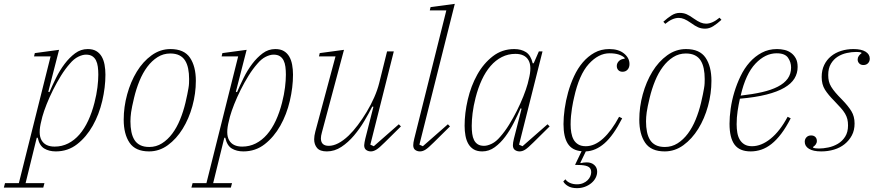

<svg xmlns="http://www.w3.org/2000/svg" viewBox="-90 -775 4547 998"><path d="M-64 177H8L173 -482H87L91 -499L217 -516L161 -298L167 -296Q182 -331 201.5 -370.5Q221 -410 246 -443Q271 -476 300.5 -498Q330 -520 366 -520Q393 -520 410.5 -509.5Q428 -499 438.5 -481Q449 -463 453.5 -438.5Q458 -414 458 -387Q458 -321 441.5 -250.5Q425 -180 392 -121.5Q359 -63 311 -25.5Q263 12 200 12Q165 12 140 -3Q115 -18 106 -59H101L43 177H141L135 200H-70ZM194 -13Q232 -13 264.5 -29.5Q297 -46 323 -76Q349 -106 368.5 -148Q388 -190 401 -241Q412 -284 416.5 -321Q421 -358 421 -387Q421 -409 418.5 -428Q416 -447 409 -461Q402 -475 389.5 -483Q377 -491 357 -491Q339 -491 316.5 -480Q294 -469 273 -444Q249 -417 227 -381.5Q205 -346 186 -308Q167 -270 152.5 -233.5Q138 -197 130 -168L125 -147Q107 -79 126 -46Q145 -13 194 -13Z M686 -11Q722 -11 752 -30Q782 -49 805.5 -80.5Q829 -112 846 -153.5Q863 -195 874 -241Q880 -266 883.5 -284Q887 -302 889.5 -316Q892 -330 892.5 -341.5Q893 -353 893 -364Q893 -394 888 -418.5Q883 -443 872 -460.5Q861 -478 842 -487.5Q823 -497 795 -497Q759 -497 729 -478Q699 -459 675.5 -427.5Q652 -396 635 -354.5Q618 -313 607 -267Q595 -217 591.5 -191.5Q588 -166 588 -144Q588 -114 593 -89.5Q598 -65 609 -47.5Q620 -30 639 -20.5Q658 -11 686 -11ZM685 12Q614 12 583.5 -33Q553 -78 553 -153Q553 -219 571 -284.5Q589 -350 621 -402.5Q653 -455 698 -487.5Q743 -520 796 -520Q867 -520 897.5 -475Q928 -430 928 -355Q928 -289 910 -223.5Q892 -158 859.5 -105.5Q827 -53 782.5 -20.5Q738 12 685 12Z M911 177H983L1148 -482H1062L1066 -499L1192 -516L1136 -298L1142 -296Q1157 -331 1176.5 -370.5Q1196 -410 1221 -443Q1246 -476 1275.5 -498Q1305 -520 1341 -520Q1368 -520 1385.5 -509.5Q1403 -499 1413.5 -481Q1424 -463 1428.5 -438.5Q1433 -414 1433 -387Q1433 -321 1416.5 -250.5Q1400 -180 1367 -121.5Q1334 -63 1286 -25.5Q1238 12 1175 12Q1140 12 1115 -3Q1090 -18 1081 -59H1076L1018 177H1116L1110 200H905ZM1169 -13Q1207 -13 1239.5 -29.5Q1272 -46 1298 -76Q1324 -106 1343.5 -148Q1363 -190 1376 -241Q1387 -284 1391.5 -321Q1396 -358 1396 -387Q1396 -409 1393.5 -428Q1391 -447 1384 -461Q1377 -475 1364.5 -483Q1352 -491 1332 -491Q1314 -491 1291.5 -480Q1269 -469 1248 -444Q1224 -417 1202 -381.5Q1180 -346 1161 -308Q1142 -270 1127.5 -233.5Q1113 -197 1105 -168L1100 -147Q1082 -79 1101 -46Q1120 -13 1169 -13Z M1609 12Q1573 12 1558 -6Q1543 -24 1543 -51Q1543 -68 1549 -91L1654 -482H1568L1572 -499L1698 -516L1583 -86Q1578 -68 1578 -56Q1578 -17 1619 -17Q1666 -17 1722 -70Q1746 -93 1770 -125Q1794 -157 1816 -193.5Q1838 -230 1855 -268.5Q1872 -307 1881 -343L1922 -508H1957L1835 -23L1853 -15L1983 -129L1994 -118L1910 -35Q1881 -6 1866 3Q1851 12 1838 12Q1824 12 1813.5 4.5Q1803 -3 1803 -20Q1803 -26 1805 -36Q1807 -46 1809 -55L1851 -220L1845 -221Q1828 -187 1804 -146.5Q1780 -106 1750 -70.5Q1720 -35 1684.5 -11.5Q1649 12 1609 12Z M2093 12Q2079 12 2068.5 4.5Q2058 -3 2058 -20Q2058 -33 2063 -53L2230 -721H2144L2148 -738L2274 -755L2090 -23L2108 -15L2238 -129L2249 -118L2165 -35Q2136 -6 2121.5 3Q2107 12 2093 12Z M2417 12Q2390 12 2372.5 1.5Q2355 -9 2344.5 -27Q2334 -45 2329.5 -69.5Q2325 -94 2325 -121Q2325 -187 2341.5 -257.5Q2358 -328 2390.5 -386.5Q2423 -445 2471.5 -482.5Q2520 -520 2583 -520Q2619 -520 2644 -504Q2669 -488 2679 -446H2684L2711 -508H2730L2608 -23L2626 -15L2756 -129L2767 -118L2683 -35Q2654 -6 2639.5 3Q2625 12 2611 12Q2597 12 2586.5 4.5Q2576 -3 2576 -20Q2576 -33 2581 -53L2621 -210L2616 -212Q2601 -177 2581 -137.5Q2561 -98 2536.5 -65Q2512 -32 2482 -10Q2452 12 2417 12ZM2426 -17Q2444 -17 2466.5 -28Q2489 -39 2510 -64Q2534 -91 2556 -126.5Q2578 -162 2597 -200Q2616 -238 2630.5 -274.5Q2645 -311 2653 -340L2658 -361Q2676 -429 2657 -462Q2638 -495 2589 -495Q2551 -495 2518.5 -478.5Q2486 -462 2460 -432Q2434 -402 2414.5 -360Q2395 -318 2382 -267Q2371 -224 2366.5 -187Q2362 -150 2362 -121Q2362 -99 2364.5 -80Q2367 -61 2374 -47Q2381 -33 2393.5 -25Q2406 -17 2426 -17Z M2909 203Q2880 203 2862 192Q2844 181 2838 168L2849 157Q2857 169 2873 176Q2889 183 2909 183Q2927 183 2941 177Q2955 171 2964.5 161.5Q2974 152 2978.5 141Q2983 130 2983 120Q2983 102 2971 93.5Q2959 85 2931 83L2899 82L2933 11Q2884 7 2861.5 -28Q2839 -63 2839 -130Q2839 -166 2845 -209Q2851 -252 2863 -295Q2875 -338 2894 -379Q2913 -420 2939.5 -451Q2966 -482 3000 -501Q3034 -520 3077 -520Q3125 -520 3153.5 -497Q3182 -474 3182 -442Q3182 -424 3172 -413Q3162 -402 3146 -402Q3132 -402 3124 -410.5Q3116 -419 3116 -432Q3116 -446 3126.5 -457Q3137 -468 3157 -470V-474Q3146 -485 3126.5 -491.5Q3107 -498 3078 -498Q3021 -498 2970.5 -442.5Q2920 -387 2894 -268Q2892 -260 2889 -245.5Q2886 -231 2883 -212Q2880 -193 2878 -171.5Q2876 -150 2876 -128Q2876 -106 2879.5 -85.5Q2883 -65 2891.5 -49.5Q2900 -34 2915.5 -24.5Q2931 -15 2955 -15Q3001 -15 3045 -55Q3089 -95 3128 -168L3144 -160Q3098 -70 3052 -30Q3006 10 2955 12L2927 70L2928 73Q2936 71 2944 70Q2952 69 2960 69Q2984 69 2999 82.5Q3014 96 3014 117Q3014 134 3006 149.5Q2998 165 2983.5 177Q2969 189 2950 196Q2931 203 2909 203Z M3366 -11Q3402 -11 3432 -30Q3462 -49 3485.5 -80.5Q3509 -112 3526 -153.5Q3543 -195 3554 -241Q3560 -266 3563.5 -284Q3567 -302 3569.5 -316Q3572 -330 3572.5 -341.5Q3573 -353 3573 -364Q3573 -394 3568 -418.5Q3563 -443 3552 -460.5Q3541 -478 3522 -487.5Q3503 -497 3475 -497Q3439 -497 3409 -478Q3379 -459 3355.5 -427.5Q3332 -396 3315 -354.5Q3298 -313 3287 -267Q3275 -217 3271.5 -191.5Q3268 -166 3268 -144Q3268 -114 3273 -89.5Q3278 -65 3289 -47.5Q3300 -30 3319 -20.5Q3338 -11 3366 -11ZM3365 12Q3294 12 3263.5 -33Q3233 -78 3233 -153Q3233 -219 3251 -284.5Q3269 -350 3301 -402.5Q3333 -455 3378 -487.5Q3423 -520 3476 -520Q3547 -520 3577.5 -475Q3608 -430 3608 -355Q3608 -289 3590 -223.5Q3572 -158 3539.5 -105.5Q3507 -53 3462.5 -20.5Q3418 12 3365 12ZM3575 -626Q3555 -626 3539 -633Q3523 -640 3501 -656Q3481 -670 3466.5 -676Q3452 -682 3438 -682Q3405 -682 3368 -651L3358 -662Q3380 -682 3400.5 -695Q3421 -708 3443 -708Q3463 -708 3479 -701Q3495 -694 3517 -678Q3537 -664 3551.5 -658Q3566 -652 3580 -652Q3613 -652 3650 -683L3660 -672Q3638 -652 3617.5 -639Q3597 -626 3575 -626Z M3812 12Q3754 12 3728 -23.5Q3702 -59 3702 -132Q3702 -167 3708 -210Q3714 -253 3727 -296Q3740 -339 3759.5 -379.5Q3779 -420 3806.5 -451Q3834 -482 3869.5 -501Q3905 -520 3949 -520Q3969 -520 3988 -515.5Q4007 -511 4022 -500Q4037 -489 4046.5 -471.5Q4056 -454 4056 -427Q4056 -394 4039.5 -367Q4023 -340 3987 -319Q3951 -298 3894 -283.5Q3837 -269 3756 -262Q3749 -231 3744 -197.5Q3739 -164 3739 -129Q3739 -106 3742.5 -85.5Q3746 -65 3755 -49.5Q3764 -34 3779.5 -24.5Q3795 -15 3819 -15Q3867 -15 3915.5 -54Q3964 -93 4004 -168L4020 -160Q3996 -113 3971 -80Q3946 -47 3920 -26.5Q3894 -6 3867 3Q3840 12 3812 12ZM3760 -278Q3822 -285 3870.5 -296Q3919 -307 3953 -324.5Q3987 -342 4004.5 -366.5Q4022 -391 4022 -424Q4022 -452 4006 -475Q3990 -498 3947 -498Q3888 -498 3837 -444.5Q3786 -391 3760 -278Z M4179 12Q4137 12 4115 -1.5Q4093 -15 4093 -38Q4093 -52 4102 -61.5Q4111 -71 4126 -71Q4140 -71 4148 -63Q4156 -55 4156 -42Q4156 -32 4150 -24Q4144 -16 4136 -11L4137 -7Q4142 -5 4150 -4Q4158 -3 4167 -3Q4189 -3 4215.5 -8.5Q4242 -14 4265 -27.5Q4288 -41 4303 -64.5Q4318 -88 4318 -123Q4318 -141 4314.5 -155.5Q4311 -170 4302.5 -184.5Q4294 -199 4280 -214.5Q4266 -230 4246 -251Q4215 -282 4198 -309Q4181 -336 4181 -375Q4181 -410 4194 -437Q4207 -464 4229.5 -482.5Q4252 -501 4282 -510.5Q4312 -520 4346 -520Q4387 -520 4409 -506.5Q4431 -493 4431 -470Q4431 -456 4422 -446.5Q4413 -437 4398 -437Q4384 -437 4376 -445.5Q4368 -454 4368 -466Q4368 -476 4374 -484.5Q4380 -493 4388 -498L4387 -502Q4378 -505 4360 -505Q4337 -505 4311.5 -499.5Q4286 -494 4264.5 -480.5Q4243 -467 4229 -443.5Q4215 -420 4215 -385Q4215 -367 4218.5 -352.5Q4222 -338 4230.5 -324Q4239 -310 4252.5 -294Q4266 -278 4287 -257Q4319 -224 4335.5 -197Q4352 -170 4352 -133Q4352 -98 4338 -71.5Q4324 -45 4300.5 -26Q4277 -7 4245.5 2.5Q4214 12 4179 12Z"/></svg>

Font: IBM Plex Serif ExtraLight
Style: Italic
Weight: 200
Italic angle: -14°
Designer: Mike Abbink, Paul van der Laan, Pieter van Rosmalen
Foundry: Bold Monday
Version: Version 2.5